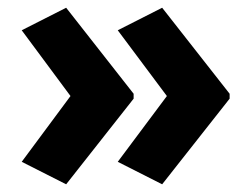

<svg xmlns="http://www.w3.org/2000/svg" viewBox="-20 -522 649 496"><path d="M573.2 -279.8 398.9 -502 284.2 -443.8 411.1 -273.9 284.2 -104 398.9 -45.9 573.2 -267.1ZM325.2 -279.8 150.9 -502 36.1 -443.8 162.1 -273.9 36.1 -104 150.9 -45.9 325.2 -267.1Z"/></svg>

Font: Avrile Sans
Style: Bold
Weight: 700
Designer: Monotype Design Team, Google (font), Stefan Peev (BGR Cyrillic), Cristiano Sobral (main changes)
Foundry: The Avrile Sans Project Authors
Version: Version 3.110